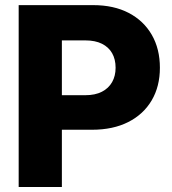

<svg xmlns="http://www.w3.org/2000/svg" viewBox="-20 -748 689 768"><path d="M54.7 0V-727.5H352.5Q435.1 -727.5 494.9 -696.3Q554.7 -665 587.2 -608.6Q619.6 -552.2 619.6 -477.1Q619.6 -402.3 586.7 -346.4Q553.7 -290.5 492.9 -259.8Q432.1 -229 348.1 -229H160.6V-367.2H321.3Q360.8 -367.2 387.7 -381.1Q414.6 -395 428.5 -419.7Q442.4 -444.3 442.4 -477.1Q442.4 -510.7 428.5 -535.2Q414.6 -559.6 387.7 -573Q360.8 -586.4 321.3 -586.4H227.5V0Z"/></svg>

Font: Inter 18pt ExtraBold
Style: Regular
Weight: 800
Designer: Rasmus Andersson
Foundry: rsms
Version: Version 4.001;git-66647c0bb